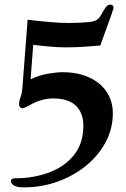

<svg xmlns="http://www.w3.org/2000/svg" viewBox="-20 -790 543 827"><path d="M27 -10Q27 -17 32 -19.5Q37 -22 44 -22Q123 -22 190 -46.5Q257 -71 298 -121.5Q339 -172 339 -249Q339 -304 306.5 -335Q274 -366 209 -366Q182 -366 156 -358Q130 -350 110 -338Q103 -334 93 -329Q83 -324 76 -324Q69 -324 65.5 -329.5Q62 -335 62 -340Q62 -351 66 -364Q69 -374 72 -383Q75 -392 76 -406L99 -705Q149 -699 195 -695Q241 -691 278 -691Q300 -691 322 -692Q344 -693 363 -695Q389 -698 399.5 -706Q410 -714 423 -739Q428 -748 436 -759Q444 -770 454 -770Q469 -770 469 -757Q469 -754 466 -745.5Q463 -737 461 -730L412 -594Q382 -592 359.5 -590Q337 -588 314 -587Q291 -586 261 -586Q233 -586 193 -589.5Q153 -593 123 -597L112 -451L114 -449Q148 -466 186 -472.5Q224 -479 249 -479Q315 -479 364 -456.5Q413 -434 439.5 -394Q466 -354 466 -302Q466 -236 435.5 -178.5Q405 -121 351.5 -77Q298 -33 229 -8Q160 17 83 17Q52 17 39.5 8.5Q27 0 27 -10Z"/></svg>

Font: Monomakh
Style: Regular
Weight: 400
Version: Version 1.200; ttfautohint (v1.8.4.7-5d5b)